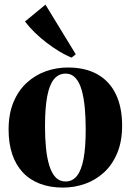

<svg xmlns="http://www.w3.org/2000/svg" viewBox="-20 -818 578 849"><path d="M18 -244.5Q18 -315 39.8 -366.8Q61.5 -418.5 98.8 -452.5Q136 -486.5 183 -503Q230 -519.5 280 -519.5Q358 -519.5 411.5 -489Q465 -458.5 492.5 -401Q520 -343.5 520 -262.5Q520 -192.5 498.2 -140.8Q476.5 -89 439.5 -55.2Q402.5 -21.5 355.8 -5Q309 11.5 258.5 11.5Q201.5 11.5 156.8 -5.5Q112 -22.5 81 -55.5Q50 -88.5 34 -136.2Q18 -184 18 -244.5ZM270 -15.5Q300.5 -15.5 320.2 -40.2Q340 -65 349.5 -116Q359 -167 359 -246.5Q359 -298 354.8 -342.8Q350.5 -387.5 340.8 -421Q331 -454.5 313.8 -473.5Q296.5 -492.5 270.5 -492.5Q239 -492.5 218.8 -468Q198.5 -443.5 188.8 -392.2Q179 -341 179 -260Q179 -209 183.2 -164.8Q187.5 -120.5 197.8 -86.8Q208 -53 225.5 -34.2Q243 -15.5 270 -15.5ZM296 -563.5Q270.5 -573.5 242 -590.8Q213.5 -608 185.2 -629.8Q157 -651.5 132.5 -675.5Q108 -699.5 90.5 -723L181 -797.5L315 -578L297 -563.5Z"/></svg>

Font: Merriweather 144pt
Style: Bold
Weight: 700
Version: Version 2.100